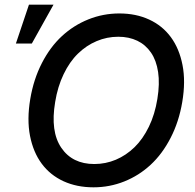

<svg xmlns="http://www.w3.org/2000/svg" viewBox="-20 -795 838 825"><path d="M763.1 -356.5Q748.9 -272 713.2 -202.8Q677.6 -133.5 627.3 -87Q577.1 -40.5 514 -15.3Q451 9.9 381.7 9.9Q310 9.9 252.8 -16.3Q195.7 -42.6 159.3 -91.6Q122.9 -140.6 109 -211.1Q95.2 -281.6 110.1 -370Q124.3 -454.5 160 -524Q195.7 -593.4 246.1 -639.9Q296.5 -686.4 359.9 -711.8Q423.3 -737.2 492.9 -737.2Q564.3 -737.2 621.1 -710.9Q677.9 -684.7 714.1 -635.5Q750.4 -586.3 764.2 -515.6Q778.1 -445 763.1 -356.5ZM656.2 -370Q666.9 -435.4 659.4 -485.3Q652 -535.2 628.9 -568.9Q605.8 -602.6 570 -619.9Q534.1 -637.1 488.3 -637.1Q439.6 -637.1 395.4 -618.4Q351.2 -599.8 315.2 -564.8Q279.1 -529.8 253.4 -476.2Q227.6 -422.6 217 -356.5Q195.7 -230.1 243.3 -160.2Q290.8 -90.2 385.3 -90.2Q433.9 -90.2 478 -108.8Q522 -127.5 557.9 -162.3Q593.8 -197.1 619.7 -250.4Q645.6 -303.6 656.2 -370ZM48.3 -608 104.4 -774.9H209.9L116.8 -608Z"/></svg>

Font: Karasuma Gothic
Style: Medium Italic
Weight: 500
Italic angle: 9.39998°
Designer: Rasmus Andersson / Ryoko Nishizuka
Foundry: Genbu
Version: Version 1.00